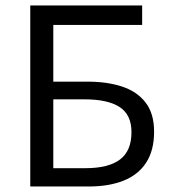

<svg xmlns="http://www.w3.org/2000/svg" viewBox="-20 -676 620 696"><path d="M89.7 0V-656.3H495.3V-585.6H173.2V-380H298.5Q368.4 -380 422.6 -362.2Q476.8 -344.4 507.7 -304.4Q538.6 -264.4 538.6 -198.6Q538.6 -130.5 509.8 -86.4Q481 -42.3 427.8 -21.1Q374.6 0 302.5 0ZM173.2 -66.3H289Q373.2 -66.3 414.9 -97.7Q456.6 -129.2 456.6 -196.6Q456.6 -260.3 413.5 -288.1Q370.5 -315.9 286.5 -315.9H173.2Z"/></svg>

Font: Source Sans 3 Variable
Style: Regular
Weight: 200
Designer: Paul D. Hunt
Foundry: Adobe Systems Incorporated
Version: Version 3.026